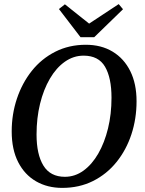

<svg xmlns="http://www.w3.org/2000/svg" viewBox="-20 -898 704 935"><path d="M296 -37Q345 -37 386.5 -67Q428 -97 458.5 -150Q489 -203 506 -272.5Q523 -342 523 -422Q523 -519 491.5 -573Q460 -627 387 -627Q338 -627 296 -597.5Q254 -568 223 -515Q192 -462 175 -392.5Q158 -323 158 -243Q158 -146 191.5 -91.5Q225 -37 296 -37ZM283 17Q211 17 155.5 -15Q100 -47 68.5 -108.5Q37 -170 37 -258Q37 -342 62.5 -418Q88 -494 135 -553Q182 -612 249 -646Q316 -680 398 -680Q473 -680 528.5 -646.5Q584 -613 614.5 -551.5Q645 -490 645 -405Q645 -320 620 -244Q595 -168 547.5 -109Q500 -50 433 -16.5Q366 17 283 17ZM296 -877 414 -783 558 -878 579 -853 439 -717H372L267 -854Z"/></svg>

Font: Source Serif 4 Semibold
Style: Italic
Weight: 600
Italic angle: -12°
Designer: Frank Grießhammer
Foundry: Adobe
Version: Version 4.005;hotconv 1.1.0;makeotfexe 2.6.0